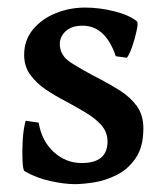

<svg xmlns="http://www.w3.org/2000/svg" viewBox="-20 -463 427 497"><path d="M351.1 -130.9Q351.1 -82 330.8 -53Q310.5 -23.9 281 -9.5Q251.5 4.9 222.2 9.3Q192.9 13.7 174.3 13.7Q146.5 13.7 110.1 5.6Q73.7 -2.4 43.5 -20Q39.6 -22.5 38.3 -46.1Q37.1 -69.8 38.8 -99.6Q40.5 -129.4 46.4 -150.4L80.1 -145.5Q87.9 -98.1 119.1 -69.6Q150.4 -41 191.4 -41Q258.3 -41 258.3 -96.7Q258.3 -121.1 242.2 -139.2Q226.1 -157.2 200.9 -172.1Q175.8 -187 147.9 -202.1Q122.1 -215.3 97.9 -231.7Q73.7 -248 58.1 -269.8Q42.5 -291.5 42.5 -320.8Q42.5 -358.9 65.2 -386.5Q87.9 -414.1 124 -428.7Q160.2 -443.4 200.2 -443.4Q237.3 -443.4 275.6 -433.8Q314 -424.3 334.5 -407.7Q337.9 -404.8 334 -385.3Q330.1 -365.7 322.8 -344.2Q315.4 -322.8 308.6 -313.5L279.8 -317.4Q252.9 -396.5 193.8 -396.5Q165.5 -396.5 150.1 -382.3Q134.8 -368.2 134.8 -349.1Q134.8 -319.3 163.6 -300.8Q192.4 -282.2 238.8 -258.3Q265.1 -244.6 291 -228.3Q316.9 -211.9 334 -188.7Q351.1 -165.5 351.1 -130.9Z"/></svg>

Font: Namdhinggo SemiBold
Style: Regular
Weight: 600
Designer: Victor Gaultney
Foundry: SIL International
Version: Version 3.001